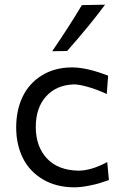

<svg xmlns="http://www.w3.org/2000/svg" viewBox="-20 -798 534 828"><path d="M269.5 -578.1 205.1 -577.1Q279.3 -685.5 333 -775.9L433.1 -777.8Q371.1 -693.4 269.5 -578.1ZM300.8 9.8Q222.7 9.8 165 -24.4Q107.4 -58.6 78.6 -116.5Q49.8 -174.3 49.8 -248.5Q49.8 -322.8 77.6 -380.9Q105.5 -439 160.9 -473.1Q216.3 -507.3 291 -507.3Q354.5 -507.3 446.3 -471.7L440.4 -392.6Q396 -413.1 357.9 -423.6Q319.8 -434.1 299.3 -434.1Q223.6 -431.6 179 -382.6Q134.3 -333.5 134.3 -250Q134.3 -167 181.6 -115.5Q229 -64 317.4 -62Q373.5 -62 442.4 -99.1L449.7 -21.5Q420.9 -11.7 405.8 -7.1Q390.6 -2.4 358.9 3.7Q327.1 9.8 300.8 9.8Z"/></svg>

Font: Commissioner Flair
Style: Regular
Weight: 400
Designer: Kostas Bartsokas
Foundry: Kostas Bartsokas
Version: Version 1.000